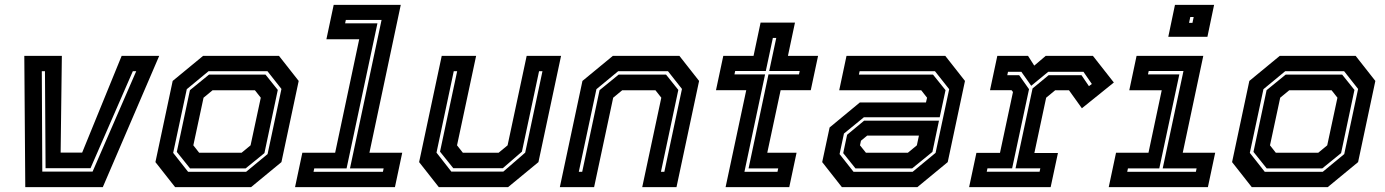

<svg xmlns="http://www.w3.org/2000/svg" viewBox="-20 -770 5698 790"><path d="M84 0 80 -540H234.5L229.5 -142H318L480.5 -540H635L403 0ZM154 -64H361L540.5 -477H526.5L352.5 -78H167.5L165 -477H152Z M700.5 0 619.5 -103 690.5 -437 815.5 -540H1128L1209 -437L1138 -103L1013 0ZM754 -63H992.5L1081 -136L1138 -404L1080.5 -477H838L748.5 -403L692.5 -141ZM762 -77 707.5 -145 761.5 -399 840 -463H1072.5L1123 -400L1068 -140L990.5 -77ZM799.5 -141.5H974L1011 -172L1053 -368L1029 -398.5H854.5L817.5 -368L775.5 -172Z M1194 0 1224 -141.5H1359L1458 -608.5H1323L1353 -750H1629L1500 -141.5H1635L1605 0ZM1270 -63H1555.5L1558.5 -77H1420L1550 -688H1403L1400 -674H1533L1406 -77H1273Z M1785.5 0 1704.5 -103 1797.5 -540H1939L1860.5 -172L1884.5 -141.5H2031.5L2068.5 -172L2147 -540H2288.5L2195.5 -103L2070.5 0ZM1837 -64H2051L2141 -142L2212 -477H2198L2127.5 -146L2049 -78H1845L1790.5 -146L1861 -477H1847L1776 -142Z M2283.5 0 2376.5 -437 2501.5 -540H2775.5L2856.5 -437L2763.5 0H2622.5L2701 -368L2677 -398.5H2540L2503 -368L2424.5 0ZM2361.5 -63H2375.5L2447 -399L2525.5 -463H2720.5L2771 -400L2699.5 -63H2713.5L2786 -404L2728.5 -477H2523.5L2434 -403Z M2965.5 0 3050.5 -399H2926L2956 -540H3080.5L3109.5 -677H3251L3222 -540H3346L3316 -399H3192L3137 -141.5H3257.5L3227.5 0ZM3043 -63H3179L3182 -77H3060L3142 -464H3267.5L3270.5 -478H3145L3174 -614H3160L3131 -478H3005L3002 -464H3128Z M3444 0 3363 -103 3393.5 -245.5 3518 -348.5H3790L3794.5 -368L3770.5 -398.5H3433L3463 -540H3869.5L3950.5 -437L3879.5 -103L3754.5 0ZM3500 -77 3449.5 -140 3465.5 -215.5 3535.5 -273.5H3843.5L3816.5 -145L3733 -77ZM3492 -63H3735L3829.5 -141L3885.5 -403L3827 -477H3517L3514 -463H3819L3870.5 -399L3846.5 -287.5H3534.5L3452.5 -220.5L3434.5 -136ZM3543 -141.5H3715.5L3752.5 -172L3761 -212H3548L3522.5 -191L3518.5 -172Z M3967.5 0 3997.5 -141H4094.5L4148 -391.5L4142 -399H4053.5L4083.5 -540H4210L4235.5 -500L4282.5 -540H4477L4563 -430.5L4431.5 -324.5L4378.5 -398.5H4321.5L4284.5 -368L4236 -140.5H4333L4303 0ZM4040 -63.5H4257.5L4260.5 -77.5H4158.5L4228.5 -406L4294.5 -460.5H4430L4460.5 -415.5L4472.5 -424.5L4438 -474.5H4293L4223 -417L4182.5 -474.5H4127.5L4124.5 -460.5H4173.5L4214 -403L4144.5 -77.5H4043Z M4787 -618.5 4814.5 -750H4975.5L4948 -618.5ZM4872.5 -676H4886.5L4891.5 -700H4877.5ZM4542 0 4572 -141.5H4705.5L4760 -398.5H4626.5L4656.5 -540H4931L4846.5 -141.5H4980L4950 0ZM4618 -63H4900.5L4903.5 -77H4764L4849.5 -478H4706.5L4703.5 -464H4832.5L4750 -77H4621Z M5130.5 0 5049.5 -103 5120.5 -437 5245.5 -540H5558L5639 -437L5568 -103L5443 0ZM5184 -63H5422.5L5511 -136L5568 -404L5510.5 -477H5268L5178.5 -403L5122.5 -141ZM5192 -77 5137.5 -145 5191.5 -399 5270 -463H5502.5L5553 -400L5498 -140L5420.5 -77ZM5229.5 -141.5H5404L5441 -172L5483 -368L5459 -398.5H5284.5L5247.5 -368L5205.5 -172Z"/></svg>

Font: Tourney Thin
Style: Italic
Weight: 100
Italic angle: -12°
Designer: Tyler Finck
Foundry: Etcetera Type Co
Version: Version 1.015